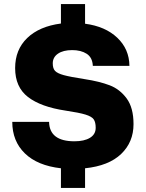

<svg xmlns="http://www.w3.org/2000/svg" viewBox="-20 -834 713 939"><path d="M278 -11Q163 -24 101.5 -84Q40 -144 40 -238H220Q222 -143 344 -143Q392 -143 420 -160Q448 -177 448 -209Q448 -236 438.5 -250Q429 -264 398.5 -273.5Q368 -283 301 -293Q180 -311 117 -359.5Q54 -408 54 -501Q54 -591 113 -648Q172 -705 278 -719V-814H396V-718Q495 -705 553.5 -649.5Q612 -594 613 -512H434Q432 -553 404 -571Q376 -589 333 -589Q289 -589 263.5 -571.5Q238 -554 238 -524Q238 -499 249.5 -487Q261 -475 292 -466.5Q323 -458 394 -447Q466 -436 516 -417Q566 -398 599.5 -352.5Q633 -307 633 -227Q633 -139 572.5 -81Q512 -23 396 -11V85H278Z"/></svg>

Font: Mona Sans ExtraBold
Style: Regular
Weight: 800
Designer: Deni Anggara
Foundry: GitHub
Version: Version 2.000